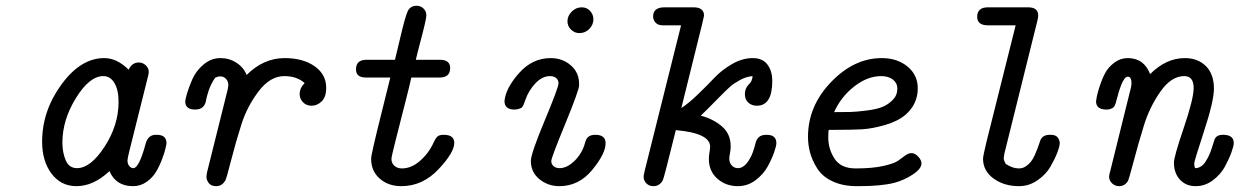

<svg xmlns="http://www.w3.org/2000/svg" viewBox="-20 -636 4268 661"><path d="M125 -147.9Q125 -253.9 191.4 -345Q257.8 -436 338.9 -436Q382.8 -436 422.9 -396Q434.1 -420.9 458 -420.9Q471.2 -420.9 481.7 -411.4Q492.2 -401.9 492.2 -388.2Q492.2 -382.3 488.8 -370.1L424.8 -113.8Q418.9 -89.8 418.9 -84Q418.9 -72.8 423.6 -66.4Q428.2 -60.1 432.1 -58.6Q436 -57.1 439 -57.1Q459 -57.1 481.9 -143.1Q490.7 -171.9 516.1 -171.9H520Q553.2 -171.9 553.2 -143.1Q553.2 -140.1 550 -126Q546.9 -111.8 538.3 -88.9Q529.8 -65.9 517.8 -45.4Q505.9 -24.9 484.9 -10Q463.9 4.9 438 4.9Q378.9 4.9 356.9 -46.9Q301.8 4.9 243.2 4.9Q189.9 4.9 157.5 -38.1Q125 -81.1 125 -147.9ZM194.8 -145Q194.8 -110.8 206.3 -84Q217.8 -57.1 245.1 -57.1Q292 -57.1 340.1 -131.1Q388.2 -205.1 388.2 -285.2Q388.2 -326.2 374 -350.1Q359.9 -374 335.9 -374Q288.1 -374 241.5 -298.6Q194.8 -223.1 194.8 -145Z M617.7 -287.1Q617.7 -293 623.8 -314Q629.9 -335 642.3 -363.5Q654.8 -392.1 680.9 -414.1Q707 -436 738.8 -436Q769.5 -436 794.2 -419.9Q818.8 -403.8 829.1 -377.9Q887.2 -436 960 -436Q1022.9 -436 1063 -408Q1103 -379.9 1103 -334Q1103 -301.8 1087.4 -286.9Q1071.8 -272 1052.7 -272Q1034.7 -272 1023.2 -283.9Q1011.7 -295.9 1011.7 -312Q1011.7 -333 1028.8 -350.1Q1002 -374 959 -374Q910.2 -374 870.6 -322Q831.1 -270 811.5 -209Q792 -147.9 775.9 -85Q759.8 -22 755.9 -15.1Q744.6 4.9 724.1 4.9Q699.2 4.9 691.9 -19Q689 -26.9 693.8 -46.9L762.7 -323.2Q765.6 -335.4 766.1 -342.8Q766.1 -356 758.1 -364.5Q750 -373 738.8 -373Q730 -373 720.7 -368.2Q706.5 -348.1 698.7 -325Q690.9 -301.8 689 -288.8Q687 -275.9 678 -267.3Q668.9 -258.8 650.9 -258.8Q617.7 -259.3 617.7 -287.1Z M1205.6 -397Q1205.6 -430.2 1241.7 -430.2H1339.8Q1346.7 -460 1357.9 -505.9Q1375 -579.1 1383.8 -597.7Q1392.6 -616.2 1415 -616.2Q1428.2 -616.2 1438 -606.7Q1447.8 -597.2 1447.8 -583Q1447.8 -576.2 1442.4 -552.5Q1437 -528.8 1427 -491.5Q1417 -454.1 1411.6 -430.2H1494.6Q1529.8 -430.2 1529.8 -401.9Q1529.8 -369.1 1493.7 -369.1Q1493.2 -369.1 1492.7 -369.1H1396Q1392.1 -349.1 1374.5 -280.5Q1356.9 -211.9 1342.3 -154.1Q1327.6 -96.2 1327.6 -88.9Q1327.6 -74.7 1337.6 -65.4Q1347.7 -56.2 1363.8 -56.2Q1396 -56.2 1425.8 -82Q1455.6 -107.9 1472.7 -145Q1479.5 -160.2 1486.1 -166Q1492.7 -171.9 1506.8 -171.9H1507.8Q1543.9 -171.9 1543.9 -144Q1543.9 -110.8 1489.3 -53Q1434.6 4.9 1361.8 4.9Q1316.9 4.9 1287.4 -21Q1257.8 -46.9 1257.8 -88.9Q1257.8 -89.8 1257.8 -90.8Q1257.8 -105 1294.9 -252.9Q1312 -322.8 1323.7 -369.1H1239.7Q1205.6 -369.1 1205.6 -397Z M1716.8 -288.1Q1720.7 -332 1766.6 -384Q1812.5 -436 1875.5 -436Q1916.5 -436 1945.1 -411.1Q1973.6 -386.2 1973.6 -348.1V-341.8Q1973.6 -325.7 1925.8 -209.2Q1877.9 -92.8 1877.9 -81.8Q1877.9 -70.8 1885.7 -64Q1893.6 -57.1 1906.7 -57.1Q1931.6 -57.1 1956.8 -81.1Q1981.9 -105 1992.7 -139.2Q1992.7 -140.1 1993.7 -143.1Q1994.6 -146 1995.1 -147.5Q1995.6 -148.9 1996.6 -151.9Q1997.6 -154.8 1998.5 -156.5Q1999.5 -158.2 2001.2 -160.6Q2002.9 -163.1 2004.9 -164.6Q2006.8 -166 2009.3 -167.5Q2011.7 -168.9 2014.6 -169.9Q2017.6 -170.9 2021.7 -171.4Q2025.9 -171.9 2029.8 -171.9Q2064.9 -171.9 2064.9 -143.1Q2064.9 -106.9 2018.8 -51Q1972.7 4.9 1905.8 4.9Q1866.7 4.9 1837.2 -19Q1807.6 -43 1807.6 -82Q1807.6 -106.9 1855.2 -220.9Q1902.8 -335 1902.8 -349.1Q1902.8 -360.4 1894.8 -367.2Q1886.7 -374 1873.5 -374Q1846.7 -374 1823.2 -349.1Q1799.8 -324.2 1788.6 -292Q1787.6 -290 1785.6 -283.9Q1783.7 -277.8 1782.7 -275.9Q1781.7 -273.9 1779.3 -269.5Q1776.9 -265.1 1773.2 -263.7Q1769.5 -262.2 1763.7 -260.5Q1757.8 -258.8 1750.5 -258.8Q1716.8 -259.3 1716.8 -288.1ZM1933.6 -563Q1933.6 -581.1 1948.2 -595.9Q1962.9 -610.8 1982.9 -610.8Q2000 -610.8 2011.5 -598.4Q2022.9 -585.9 2022.9 -569.8Q2022.9 -550.8 2008.8 -536.4Q1994.6 -522 1974.6 -522Q1958.5 -522 1946 -533.9Q1933.6 -545.9 1933.6 -563Z M2195.8 -27.8Q2195.8 -30.8 2196.3 -33.4Q2196.8 -36.1 2197.8 -39.6Q2198.7 -43 2198.7 -44.9L2312.5 -500L2324.7 -548.8H2261.7Q2245.6 -548.8 2237.1 -557.9Q2228.5 -566.9 2228.5 -579.1Q2228.5 -610.8 2267.6 -610.8Q2268.1 -610.8 2268.6 -610.8H2367.7Q2403.8 -610.8 2403.8 -582Q2403.8 -581.1 2397.5 -554.2L2325.7 -264.2Q2349.6 -279.3 2382.1 -310.5Q2414.6 -341.8 2439.7 -368.4Q2464.8 -395 2500.2 -415.5Q2535.6 -436 2571.8 -436Q2605 -436 2621.8 -414.1Q2638.7 -392.1 2638.7 -356.9Q2638.7 -272 2585.4 -272Q2568.4 -272 2556.4 -282.5Q2544.4 -293 2544.4 -312Q2544.4 -332 2557.6 -345Q2570.8 -357.9 2570.8 -374Q2548.8 -372.1 2527.8 -360.6Q2506.8 -349.1 2494.1 -338.1Q2481.4 -327.1 2447 -292Q2412.6 -256.8 2392.6 -237.8Q2435.5 -226.6 2465.6 -200.7Q2495.6 -174.8 2495.6 -131.8Q2495.6 -122.1 2493.2 -109.1Q2490.7 -96.2 2490.7 -89.8Q2490.7 -75.7 2499.3 -66.4Q2507.8 -57.1 2520.5 -57.1Q2537.6 -57.1 2551.8 -75.2Q2564.9 -92.3 2571.8 -112.1Q2578.6 -131.8 2581.1 -143.3Q2583.5 -154.8 2592 -163.3Q2600.6 -171.9 2618.7 -171.9H2619.6Q2652.8 -171.9 2652.8 -143.1Q2652.8 -134.3 2645.3 -112.1Q2637.7 -89.8 2623 -63Q2608.4 -36.1 2581.1 -15.6Q2553.7 4.9 2520.5 4.9Q2478.5 4.9 2449.5 -21Q2420.4 -46.9 2420.4 -88.9Q2420.4 -98.6 2422.6 -111.8Q2424.8 -125 2424.8 -130.9Q2424.8 -177.7 2306.6 -188Q2265.6 -21 2261.7 -15.1Q2250.5 4.9 2229.5 4.9Q2214.4 4.9 2205.1 -4.9Q2195.8 -14.6 2195.8 -27.8Z M2761.7 -165Q2761.7 -271 2841.1 -353.5Q2920.4 -436 3015.6 -436Q3068.8 -436 3104.2 -407Q3139.6 -377.9 3139.6 -332Q3139.6 -277.8 3097.7 -241.2Q3070.8 -218.3 3026.6 -205.6Q2982.4 -192.9 2948 -190.9Q2913.6 -189 2857.4 -189H2833.5Q2831.5 -187 2831.5 -163.1Q2831.5 -122.1 2853.5 -89.1Q2875.5 -56.2 2925.3 -56.2H2927.7Q2983.9 -56.2 3021.2 -64.7Q3058.6 -73.2 3071.5 -82.5Q3084.5 -91.8 3095.9 -100.3Q3107.4 -108.9 3117.7 -108.9Q3129.9 -108.9 3141.1 -96.9Q3152.3 -85 3152.3 -73.2Q3152.3 -55.2 3123 -35.6Q3093.8 -16.1 3059.6 -6.8Q3015.6 4.9 2936 4.9Q2933.1 4.9 2929.7 4.9Q2881.8 4.9 2846.7 -11.5Q2811.5 -27.8 2793.9 -55.4Q2776.4 -83 2769 -110.1Q2761.7 -137.2 2761.7 -165ZM2851.6 -250Q2885.7 -250 2907.2 -250.5Q2928.7 -251 2963.1 -255.4Q2997.6 -259.8 3017.6 -267.8Q3037.6 -275.9 3053.5 -292Q3069.3 -308.1 3069.3 -331.1Q3069.3 -350.1 3054 -362.1Q3038.6 -374 3013.7 -374Q2966.8 -374 2921.1 -338.6Q2875.5 -303.2 2851.6 -250Z M3344.2 -578.1Q3344.2 -610.8 3381.3 -610.8Q3381.8 -610.8 3382.3 -610.8H3519.5Q3554.2 -610.8 3554.2 -583Q3554.2 -578.1 3552.2 -567.9L3437.5 -106Q3435.5 -93.8 3435.5 -90.8Q3435.5 -84 3442.4 -71.8Q3465.8 -56.2 3486.8 -56.2Q3487.3 -56.2 3488.3 -56.2Q3500.5 -56.2 3511 -63Q3521.5 -69.8 3529.1 -79.3Q3536.6 -88.9 3542.5 -102.1Q3548.3 -115.2 3551.8 -125Q3555.2 -134.8 3558.3 -143.3Q3561.5 -151.9 3561.5 -152.8Q3569.3 -171.9 3594.2 -171.9H3597.7Q3614.7 -171.9 3621.6 -162.4Q3628.4 -152.8 3628.4 -142.8Q3628.4 -132.8 3619.9 -110.4Q3611.3 -87.9 3595.9 -61.5Q3580.6 -35.2 3551.5 -15.1Q3522.5 4.9 3488.3 4.9Q3436.5 4.9 3400.4 -21.5Q3364.3 -47.9 3364.3 -89.8Q3364.3 -97.7 3375.5 -145L3476.6 -548.8H3380.4Q3344.2 -549.3 3344.2 -578.1Z M3753.4 -287.1Q3753.4 -290 3755.9 -303Q3758.3 -315.9 3765.9 -339.4Q3773.4 -362.8 3784.4 -383.8Q3795.4 -404.8 3816.4 -420.4Q3837.4 -436 3862.3 -436Q3918.5 -436 3939.5 -380.9Q3994.6 -436 4059.1 -436Q4104 -436 4131.6 -408.4Q4159.2 -380.9 4159.2 -331.1Q4159.2 -288.1 4125.2 -184.6Q4091.3 -81.1 4091.3 -73.2Q4091.3 -64.5 4094.2 -57.1Q4115.2 -57.1 4129.4 -78.1Q4143.6 -99.1 4152.3 -127.4Q4161.1 -155.8 4162.1 -158.2Q4170.4 -171.9 4188 -171.9Q4188.5 -171.9 4189.5 -171.9H4191.4Q4227.5 -171.9 4227.5 -143.1Q4227.5 -134.3 4219.5 -111.6Q4211.4 -88.9 4196.8 -62Q4182.1 -35.2 4155.3 -15.1Q4128.4 4.9 4096.2 4.9Q4063 4.9 4042.2 -17.6Q4021.5 -40 4021.5 -76.2Q4021.5 -96.2 4055.4 -196Q4089.4 -295.9 4089.4 -333Q4089.4 -374 4057.1 -374Q4012.2 -374 3974.9 -320.6Q3937.5 -267.1 3918 -203.6Q3898.4 -140.1 3882.3 -78.6Q3866.2 -17.1 3862.3 -11.2Q3851.1 4.9 3832.5 4.9Q3819.3 4.9 3808.8 -4.6Q3798.3 -14.2 3798.3 -27.8Q3798.3 -33.7 3803.2 -50.8L3869.1 -316.9Q3875 -336.9 3875.5 -349.1Q3875.5 -372.1 3862.3 -372.1Q3845.2 -372.1 3826.2 -299.8Q3825.2 -296.9 3823.7 -291Q3822.3 -285.2 3821.3 -281.5Q3820.3 -277.8 3817.9 -272.9Q3815.4 -268.1 3812.3 -265.6Q3809.1 -263.2 3803.2 -261Q3797.4 -258.8 3790.5 -258.8H3788.1Q3753.4 -259.3 3753.4 -287.1Z"/></svg>

Font: CMU Typewriter Text
Style: Italic
Weight: 500
Italic angle: -14.04°
Version: Version 0.7.0